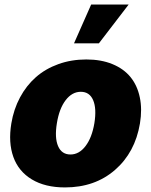

<svg xmlns="http://www.w3.org/2000/svg" viewBox="-20 -814 665 844"><path d="M265.6 9.9Q178.3 9.9 119.9 -25.4Q61.4 -60.7 38.7 -124.1Q16 -187.5 29.8 -271.3Q40.1 -333.8 68 -385.8Q95.9 -437.9 137.8 -474.8Q179.7 -511.7 236.5 -532.1Q293.3 -552.6 359.4 -552.6Q424.7 -552.6 474.4 -532.1Q524.1 -511.7 554 -474.8Q583.8 -437.9 594.6 -385.8Q605.5 -333.8 595.2 -271.3Q573.9 -143.8 485.4 -66.9Q397 9.9 265.6 9.9ZM289.8 -134.9Q327.8 -134.9 356 -171.9Q384.2 -208.8 394.9 -272.7Q405.2 -337 389.4 -373.8Q373.6 -410.5 335.2 -410.5Q296.9 -410.5 268.6 -373.6Q240.4 -336.6 230.1 -272.7Q219.5 -208.5 235.3 -171.7Q251.1 -134.9 289.8 -134.9ZM305.4 -623.6 380.7 -794H545.5L414.8 -623.6Z"/></svg>

Font: Karasuma Gothic
Style: Italic
Weight: 900
Italic angle: -9.39999°
Designer: Rasmus Andersson / Ryoko Nishizuka
Foundry: Genbu
Version: Version 1.00